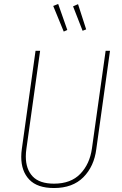

<svg xmlns="http://www.w3.org/2000/svg" viewBox="-20 -937 616 967"><path d="M465 -186Q454 -99 400 -44.5Q346 10 252 10Q168 10 127.5 -32.5Q87 -75 87 -147Q87 -166 90 -187L159 -681H182L113 -188Q110 -167 110 -149Q110 -85 144.5 -48.5Q179 -12 252 -12Q337 -12 384.5 -61.5Q432 -111 443 -189L512 -681H534ZM273 -917 319 -786 301 -778 248 -907ZM373 -916 414 -789 396 -782 348 -905Z"/></svg>

Font: Fira Sans Condensed Thin
Style: Italic
Weight: 250
Width: 3
Italic angle: -8°
Designer: Carrois Corporate & Edenspiekermann AG
Foundry: Carrois Corporate GbR & Edenspiekermann AG
Version: Version 4.203